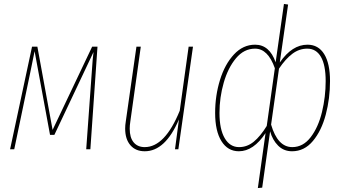

<svg xmlns="http://www.w3.org/2000/svg" viewBox="-20 -755 1741 971"><path d="M437 0H416L444 -388Q449 -465 453 -492L255 -73H233L155 -496Q146 -450 133 -388L52 0H31L142 -519H169L246 -98L446 -519H473Z M613 -105Q613 -122 616 -140L670 -519H692L639 -140Q636 -121 636 -104Q636 -59 656 -35Q676 -11 712 -11Q814 -11 889 -195L934 -519H956L882 0H865L885 -151Q816 10 712 10Q666 10 639.5 -20.5Q613 -51 613 -105Z M1323 -82Q1262 10 1188 10Q1132 10 1100 -41Q1068 -92 1068 -184Q1068 -271 1092.5 -350.5Q1117 -430 1163 -479.5Q1209 -529 1270 -529Q1343 -529 1374 -440L1416 -735L1437 -732L1395 -439Q1457 -529 1535 -529Q1590 -529 1619.5 -481.5Q1649 -434 1649 -345Q1649 -257 1627.5 -175.5Q1606 -94 1562.5 -42Q1519 10 1457 10Q1415 10 1386.5 -18.5Q1358 -47 1346 -91L1306 194L1284 196ZM1329 -118 1370 -410Q1335 -509 1270 -509Q1214 -509 1173.5 -460.5Q1133 -412 1111.5 -337Q1090 -262 1090 -184Q1090 -101 1116.5 -56Q1143 -11 1189 -11Q1230 -11 1263.5 -38.5Q1297 -66 1329 -118ZM1627 -345Q1627 -426 1603 -467.5Q1579 -509 1534 -509Q1493 -509 1458.5 -483Q1424 -457 1391 -408L1351 -125Q1384 -11 1458 -11Q1513 -11 1551.5 -61.5Q1590 -112 1608.5 -189Q1627 -266 1627 -345Z"/></svg>

Font: Fira Sans Extra Condensed Thin
Style: Italic
Weight: 250
Width: 3
Italic angle: -8°
Designer: Carrois Corporate & Edenspiekermann AG
Foundry: Carrois Corporate GbR & Edenspiekermann AG
Version: Version 4.203